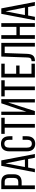

<svg xmlns="http://www.w3.org/2000/svg" viewBox="1603 -2350 754 4000"><g transform="rotate(-90 1980.0 -350.0)"><path d="M40 -700V0H118V-276H187C298 -276 350 -334 350 -445V-529C350 -635 303 -700 193 -700ZM118 -346V-629H193C250 -629 273 -597 273 -533V-440C273 -373 245 -346 187 -346Z M667 -141 694 0H772L638 -700H525L391 0H463L490 -141ZM577 -612 656 -208H500Z M984 -707C877 -707 827 -637 827 -531V-169C827 -63 877 7 984 7C1092 7 1142 -63 1142 -169V-256H1068V-165C1068 -102 1043 -64 986 -64C930 -64 904 -102 904 -165V-535C904 -598 930 -636 986 -636C1043 -636 1068 -598 1068 -535V-468H1142V-531C1142 -637 1092 -707 984 -707Z M1398 0V-629H1527V-700H1191V-629H1320V0Z M1845 -557V0H1915V-700H1828L1716 -371L1654 -178V-700H1585V0H1666L1769 -323Z M2179 0V-629H2308V-700H1972V-629H2101V0Z M2444 -390V-629H2654V-700H2366V0H2654V-71H2444V-320H2615V-390Z M3009 -629V0H3087V-700H2802L2783 -170C2781 -103 2770 -70 2705 -70V1H2718C2825 0 2855 -63 2859 -174L2875 -629Z M3420 -315V0H3498V-700H3420V-385H3248V-700H3170V0H3248V-315Z M3834 -141 3861 0H3939L3805 -700H3692L3558 0H3630L3657 -141ZM3744 -612 3823 -208H3667Z"/></g></svg>

Font: VL Bebas Neue Regular
Style: Regular
Weight: 400
Designer: Ryoichi Tsunekawa
Foundry: Ryoichi Tsunekawa
Version: Version 001.003